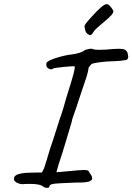

<svg xmlns="http://www.w3.org/2000/svg" viewBox="-20 -878 643 933"><path d="M101 16 92 17Q73 17 59 8Q45 -1 48 -12Q50 -38 131 -39L184 -40L194 -60Q202 -83 217 -134Q222 -153 238 -198Q269 -294 271 -302Q276 -314 287 -350Q298 -386 304 -409Q351 -554 342 -556Q332 -557 287.5 -552.5Q243 -548 238 -545Q235 -541 228 -541Q222 -541 215 -545.5Q208 -550 206 -556Q205 -560 205 -567Q205 -574 211 -578Q222 -587 259.5 -598.5Q297 -610 332 -614Q349 -616 366.5 -621.5Q384 -627 393 -635Q414 -642 428 -641Q435 -636 462 -636Q485 -636 497 -637Q533 -641 558 -641Q577 -641 585.5 -637Q594 -633 599 -624Q603 -608 603 -603Q603 -584 581 -585Q564 -581 499 -579Q428 -573 423 -565Q418 -560 415.5 -556Q413 -552 410 -548Q411 -544 405.5 -522.5Q400 -501 392 -479L374 -426Q346 -339 338 -319Q331 -302 328 -284Q311 -225 300 -190.5Q289 -156 283 -135Q264 -79 254 -41L311 -46Q370 -52 388 -52Q402 -52 407.5 -49Q413 -46 416 -37Q428 -22 428 -12Q428 0 409 5Q390 10 350 9Q304 11 273.5 12.5Q243 14 232.5 17Q222 20 220 27Q220 35 211 35Q201 35 192 31Q179 13 101 16ZM391 -753Q393 -762 434 -806Q475 -850 489 -855Q494 -858 498 -858Q512 -858 530 -827Q534 -818 520.5 -803.5Q507 -789 479 -766Q445 -738 437 -727Q432 -718 427 -712.5Q422 -707 418 -707Q415 -707 404 -714Q397 -720 393.5 -733.5Q390 -747 391 -753Z"/></svg>

Font: Caveat
Style: Regular
Weight: 400
Designer: Pablo Impallari
Foundry: Pablo Impallari
Version: Version 1.500; ttfautohint (v1.6)